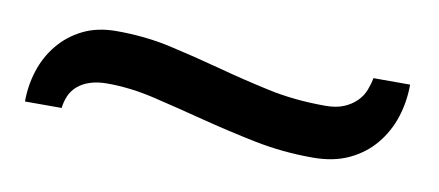

<svg xmlns="http://www.w3.org/2000/svg" viewBox="-30 -369 604 264"><g transform="rotate(10 272.0 -237.5)"><path d="M9.8 -183.1Q9.8 -205.6 16.6 -226.6Q23.4 -247.6 36.9 -263.9Q50.3 -280.3 70.3 -290.3Q90.3 -300.3 117.2 -300.3Q157.7 -300.3 193.4 -292.2Q229 -284.2 264.4 -274.7Q299.8 -265.1 336.9 -257.1Q374 -249 417.5 -249Q432.6 -249 443.1 -253.4Q453.6 -257.8 460.7 -264.9Q467.8 -272 471.2 -280.8Q474.6 -289.6 476.1 -297.9H527.3Q527.3 -274.4 520.3 -252.4Q513.2 -230.5 499 -213.4Q484.9 -196.3 463.4 -186Q441.9 -175.8 412.6 -175.8Q370.6 -175.8 331.1 -183.8Q291.5 -191.9 254.6 -201.4Q217.8 -210.9 183.6 -219Q149.4 -227.1 117.2 -227.1Q103 -227.1 92.8 -223.6Q82.5 -220.2 75.7 -214.1Q68.8 -208 65.4 -200Q62 -191.9 61 -183.1Z"/></g></svg>

Font: Andika APac
Style: Regular
Weight: 400
Designer: Victor Gaultney, Annie Olsen, Julie Remington, Don Collingsworth, Eric Hays, Becca Hirsbrunner
Foundry: SIL International
Version: Version 5.000